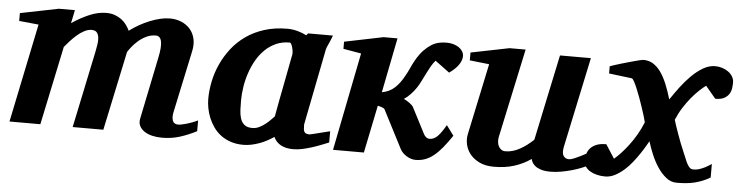

<svg xmlns="http://www.w3.org/2000/svg" viewBox="-38 -655 3169 823"><g transform="rotate(5 1546.5 -244.0)"><path d="M823.2 -28.8Q785.2 -9.3 749.8 1.5Q714.4 12.2 675.8 12.2Q652.8 12.2 633.1 7.6Q613.3 2.9 599.1 -6.6Q585 -16.1 578.1 -29.8Q571.3 -43.5 575.2 -62L629.9 -328.1Q649.9 -421.9 610.8 -421.9Q588.9 -421.9 569.6 -412.4Q550.3 -402.8 535.4 -389.6Q520.5 -376.5 509.8 -362.8Q499 -349.1 494.1 -340.8L421.9 0H290L358.9 -329.1Q361.8 -343.8 364.5 -360.1Q367.2 -376.5 366 -390.1Q364.7 -403.8 357.9 -412.8Q351.1 -421.9 335 -421.9Q319.3 -421.9 303.2 -413.3Q287.1 -404.8 272.5 -392.1Q257.8 -379.4 244.9 -365Q231.9 -350.6 222.2 -338.9L150.9 0H18.1L106 -424.8L22 -433.1V-466.8L187 -500H255.9L244.1 -442.9Q280.3 -467.8 318.4 -483.9Q356.4 -500 391.1 -500Q411.6 -500 428 -494.1Q444.3 -488.3 457 -478.8Q469.7 -469.2 478.5 -457Q487.3 -444.8 493.2 -432.1Q512.7 -446.8 534.7 -459.2Q556.6 -471.7 579.1 -480.7Q601.6 -489.7 623.5 -494.9Q645.5 -500 665 -500Q691.4 -500 713.9 -490.7Q736.3 -481.4 751.5 -464.4Q766.6 -447.3 772.5 -423.1Q778.3 -398.9 772 -369.1L714.8 -100.1Q710.4 -78.6 715.8 -64.2Q721.2 -49.8 740.2 -49.8Q745.1 -49.8 754.9 -51.8Q764.6 -53.7 776.4 -57.1Q788.1 -60.5 800.3 -65.2Q812.5 -69.8 823.2 -75.2Z M1201.2 -394Q1201.7 -396 1200.9 -403.8Q1200.2 -411.6 1198 -420.2Q1195.8 -428.7 1192.6 -435.3Q1189.5 -441.9 1185.1 -441.9Q1152.8 -441.9 1126.7 -430.2Q1100.6 -418.5 1079.8 -398.4Q1059.1 -378.4 1043.9 -352.1Q1028.8 -325.7 1018.8 -296.1Q1008.8 -266.6 1003.9 -235.8Q999 -205.1 999 -176.8Q999 -156.7 999.8 -136.7Q1000.5 -116.7 1005.6 -100.1Q1010.7 -83.5 1022.7 -73.2Q1034.7 -63 1057.1 -63Q1073.2 -63 1087.6 -70.3Q1102.1 -77.6 1114 -87.2Q1126 -96.7 1135 -106.4Q1144 -116.2 1149.4 -121.1Q1152.8 -141.1 1155 -152.1Q1157.2 -163.1 1158.9 -173.1Q1160.6 -183.1 1163.1 -195.8Q1165.5 -208.5 1170.2 -232.2Q1174.8 -255.9 1182.1 -294.2Q1189.5 -332.5 1201.2 -394ZM1391.1 -29.8Q1374 -22.9 1355.2 -15.6Q1336.4 -8.3 1316.9 -2.2Q1297.4 3.9 1277.8 8.1Q1258.3 12.2 1239.3 12.2Q1207.5 12.2 1186.3 0.5Q1165 -11.2 1155.3 -33.2Q1142.1 -24.4 1127 -16.1Q1111.8 -7.8 1095.2 -1.7Q1078.6 4.4 1061 8.3Q1043.5 12.2 1025.4 12.2Q994.6 12.2 970.2 3.9Q945.8 -4.4 927.2 -18.6Q908.7 -32.7 895.8 -51.3Q882.8 -69.8 874.5 -90.1Q866.2 -110.4 862.3 -131.3Q858.4 -152.3 858.4 -170.9Q858.4 -208 866.5 -246.8Q874.5 -285.6 891.4 -322.3Q908.2 -358.9 933.6 -391.4Q959 -423.8 993.7 -448Q1028.3 -472.2 1072.5 -486.1Q1116.7 -500 1170.4 -500Q1192.4 -500 1214.1 -494.1Q1235.8 -488.3 1252.9 -479L1260.3 -487.8H1367.2Q1364.7 -480.5 1360.8 -471.2Q1356.9 -461.9 1353 -453.1Q1349.1 -444.3 1345.9 -437.3Q1342.8 -430.2 1342.3 -426.8L1277.3 -97.2Q1277.3 -85.9 1278.1 -78.1Q1278.8 -70.3 1281.7 -65.7Q1284.7 -61 1290 -59.1Q1295.4 -57.1 1304.2 -57.1Q1306.2 -57.1 1318.6 -60.1Q1331.1 -63 1345.9 -66.9Q1360.8 -70.8 1374 -74Q1387.2 -77.1 1391.1 -78.1Z M1930.2 -448.2Q1930.2 -431.2 1917.5 -411.9Q1904.8 -392.6 1877 -373L1814.9 -418.9Q1804.7 -407.2 1795.9 -391.8Q1787.1 -376.5 1779.1 -360.1Q1771 -343.8 1762.9 -327.6Q1754.9 -311.5 1746.1 -297.9Q1734.9 -281.2 1721.4 -267.1Q1708 -252.9 1693.8 -244.1Q1706.5 -237.8 1719 -229Q1731.4 -220.2 1735.8 -211.9L1793 -101.1Q1796.9 -93.3 1803.5 -88.1Q1810.1 -83 1816.9 -83Q1825.7 -83 1833.7 -85.9Q1841.8 -88.9 1849.9 -96.2Q1857.9 -103.5 1866.9 -116Q1876 -128.4 1887.2 -147.9L1918.9 -105Q1898.4 -74.7 1880.4 -52.7Q1862.3 -30.8 1844.5 -16.4Q1826.7 -2 1807.6 5.1Q1788.6 12.2 1766.1 12.2Q1757.3 12.2 1747.3 9.3Q1737.3 6.3 1728 0.7Q1718.8 -4.9 1711.2 -12.5Q1703.6 -20 1699.2 -28.8L1615.2 -191.9Q1613.8 -194.8 1610.1 -196.8Q1606.4 -198.7 1602.1 -200.4Q1597.7 -202.1 1593 -203.1Q1588.4 -204.1 1585 -205.1L1543 0H1410.2L1494.1 -421.9L1417 -435.1V-465.8L1584 -500H1644L1597.2 -264.2Q1629.4 -269.5 1652.1 -290.5Q1674.8 -311.5 1691.9 -344.2Q1700.7 -359.4 1708 -375.7Q1715.3 -392.1 1724.1 -408.4Q1732.9 -424.8 1744.9 -440.9Q1756.8 -457 1774.9 -472.2Q1782.7 -478.5 1790.8 -483.6Q1798.8 -488.8 1808.3 -492.4Q1817.9 -496.1 1829.6 -498Q1841.3 -500 1856.9 -500Q1872.1 -500 1885.3 -496.1Q1898.4 -492.2 1908.4 -485.4Q1918.5 -478.5 1924.3 -469Q1930.2 -459.5 1930.2 -448.2Z M2504.9 -27.8Q2494.6 -22.5 2476.8 -15.4Q2459 -8.3 2437.3 -2.2Q2415.5 3.9 2392.1 8.1Q2368.7 12.2 2347.2 12.2Q2321.3 12.2 2305.2 6.8Q2289.1 1.5 2280 -6.1Q2271 -13.7 2267.1 -21.7Q2263.2 -29.8 2262.2 -35.2Q2229 -12.2 2190.4 0Q2151.9 12.2 2103 12.2Q2065.9 12.2 2040.3 -0.5Q2014.6 -13.2 1999.8 -32.2Q1984.9 -51.3 1980.2 -74Q1975.6 -96.7 1980 -117.2L2044.9 -423.8L1960.9 -433.1V-466.8L2126 -500H2195.3L2113.3 -117.2Q2110.8 -105.5 2112.1 -94.7Q2113.3 -84 2117.7 -75.9Q2122.1 -67.9 2129.4 -63Q2136.7 -58.1 2146 -58.1Q2162.6 -58.1 2178.5 -62.7Q2194.3 -67.4 2209.2 -75.7Q2224.1 -84 2238.3 -94.7Q2252.4 -105.5 2266.1 -118.2L2344.2 -487.8H2477.1L2395 -100.1Q2389.2 -72.3 2397.2 -60.1Q2405.3 -47.9 2420.9 -47.9Q2424.8 -47.9 2429.9 -49.1Q2435.1 -50.3 2444.1 -54Q2453.1 -57.6 2467.5 -64.7Q2481.9 -71.8 2504.9 -84Z M3093.3 -437Q3093.3 -427.2 3091.8 -414.1Q3090.3 -400.9 3083.7 -389.2Q3077.1 -377.4 3063 -369.1Q3048.8 -360.8 3023.4 -360.8L2979.5 -413.1Q2967.3 -404.3 2951.2 -389.2Q2935.1 -374 2918.2 -353.8Q2901.4 -333.5 2885.7 -308.8Q2870.1 -284.2 2858.4 -255.9Q2860.8 -247.1 2866.2 -231.2Q2871.6 -215.3 2878.2 -196.8Q2884.8 -178.2 2892.1 -159.2Q2899.4 -140.1 2906.2 -125Q2913.1 -109.9 2918.2 -96.4Q2923.3 -83 2928.7 -72.8Q2934.1 -62.5 2940.4 -56.6Q2946.8 -50.8 2955.6 -50.8Q2959.5 -50.8 2966.1 -51.3Q2972.7 -51.8 2981.9 -54.7Q2991.2 -57.6 3003.9 -63.7Q3016.6 -69.8 3033.2 -81.1V-22.9Q3016.1 -12.7 2999.5 -6.1Q2982.9 0.5 2965.8 4.6Q2948.7 8.8 2929.9 10.5Q2911.1 12.2 2889.2 12.2Q2864.7 12.2 2844.2 -4.2Q2823.7 -20.5 2807.1 -45.4Q2790.5 -70.3 2778.3 -99.6Q2766.1 -128.9 2758.3 -154.8Q2754.4 -148.4 2746.1 -133.8Q2737.8 -119.1 2725.3 -100.6Q2712.9 -82 2697.3 -62Q2681.6 -42 2663.1 -25.6Q2644.5 -9.3 2624 1.5Q2603.5 12.2 2581.5 12.2Q2564 12.2 2547.4 8.3Q2530.8 4.4 2517.8 -3.2Q2504.9 -10.7 2497.1 -22Q2489.3 -33.2 2489.3 -47.9Q2489.3 -59.6 2492.2 -73.2Q2495.1 -86.9 2504.2 -98.6Q2513.2 -110.4 2530.3 -118.2Q2547.4 -126 2575.2 -126L2613.3 -66.9Q2626.5 -78.1 2642.1 -94.7Q2657.7 -111.3 2673.8 -132.6Q2689.9 -153.8 2704.8 -179.2Q2719.7 -204.6 2731.4 -233.9Q2729 -243.7 2723.9 -261Q2718.8 -278.3 2711.9 -298.3Q2705.1 -318.4 2697.5 -339.4Q2689.9 -360.4 2682.6 -377.4Q2675.3 -394.5 2669.2 -405.5Q2663.1 -416.5 2659.2 -417L2560.5 -429.2V-460Q2566.4 -462.4 2578.4 -466.3Q2590.3 -470.2 2605 -474.6Q2619.6 -479 2635.3 -483.4Q2650.9 -487.8 2664.6 -491.5Q2678.2 -495.1 2688.5 -497.6Q2698.7 -500 2702.1 -500Q2725.6 -500 2743.9 -488.8Q2762.2 -477.5 2777.1 -456.8Q2792 -436 2804.2 -406.7Q2816.4 -377.4 2827.1 -340.8Q2844.7 -367.2 2865.7 -395.3Q2886.7 -423.3 2910.4 -446.8Q2934.1 -470.2 2959.5 -485.1Q2984.9 -500 3011.2 -500Q3026.4 -500 3041.3 -495.4Q3056.2 -490.7 3067.6 -482.4Q3079.1 -474.1 3086.2 -462.4Q3093.3 -450.7 3093.3 -437Z"/></g></svg>

Font: Charis SIL CyrE
Style: Bold Italic
Weight: 700
Italic angle: -11°
Foundry: SIL International
Version: Version 5.000